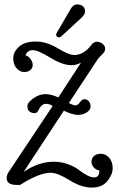

<svg xmlns="http://www.w3.org/2000/svg" viewBox="-20 -837 540 869"><path d="M209 -55Q162 -55 87 -10Q73 -1 71 0H56Q10 0 10 -31Q10 -44 19 -58L218 -357Q206 -367 187 -367Q168 -367 152 -335Q148 -325 135.5 -325Q123 -325 113.5 -332.5Q104 -340 104 -356.5Q104 -373 131 -392Q158 -411 185 -411Q212 -411 244 -396L347 -554Q327 -542 304 -542Q263 -542 207.5 -576Q152 -610 128.5 -610Q105 -610 95 -587Q110 -582 119 -569Q128 -556 128 -542.5Q128 -529 117.5 -520Q107 -511 89 -511Q71 -511 55.5 -527.5Q40 -544 40 -573Q40 -602 66 -625.5Q92 -649 141.5 -649Q191 -649 241.5 -618.5Q292 -588 315 -588Q359 -588 393 -633Q404 -648 419 -648Q434 -648 445 -638Q456 -628 456 -618Q456 -608 451.5 -601.5Q447 -595 437.5 -586Q428 -577 421 -567L292 -371Q311 -360 321.5 -360Q332 -360 341.5 -374Q351 -388 362.5 -388Q374 -388 382 -378.5Q390 -369 390 -354.5Q390 -340 373 -328.5Q356 -317 332.5 -317Q309 -317 269 -336L87 -59Q155 -105 223 -105Q257 -105 287 -94Q317 -83 334 -70Q381 -34 405.5 -34Q430 -34 430 -66Q417 -66 405.5 -78Q394 -90 394 -104.5Q394 -119 404.5 -130Q415 -141 436.5 -141Q458 -141 474 -123Q490 -105 490 -76Q490 -47 466 -17.5Q442 12 395 12Q348 12 294.5 -21.5Q241 -55 209 -55ZM247 -668Q234 -668 234 -681Q234 -683 236 -687L299 -795Q311 -817 328.5 -817Q346 -817 355.5 -808.5Q365 -800 365 -786Q365 -772 349 -757L257 -672Q253 -668 247 -668Z"/></svg>

Font: Glass Antiqua
Style: Regular
Weight: 400
Version: 1.001